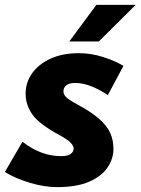

<svg xmlns="http://www.w3.org/2000/svg" viewBox="-47 -755 576 787"><path d="M-27 -50 45 -174Q121 -115 203 -115Q232 -115 243.5 -124.5Q255 -134 255 -146Q255 -157 242 -170.5Q229 -184 190 -205Q113 -247 85.5 -286Q58 -325 58 -371Q58 -417 84.5 -454.5Q111 -492 160 -514.5Q209 -537 276 -537Q326 -537 375 -521.5Q424 -506 459 -485L395 -365Q367 -385 330.5 -400Q294 -415 262 -415Q237 -415 225 -405.5Q213 -396 213 -380Q213 -368 224 -357Q235 -346 268 -328Q326 -297 358.5 -268.5Q391 -240 404.5 -210.5Q418 -181 418 -145Q418 -104 393.5 -68Q369 -32 318 -10Q267 12 187 12Q135 12 76 -5.5Q17 -23 -27 -50ZM237 -585 348 -735H509L358 -585Z"/></svg>

Font: Radio Canada
Style: Bold Italic
Weight: 700
Italic angle: -12°
Designer: Charles Daoud, Etienne Aubert Bonn, Alexandre Saumier Demers, Jacques Le Bailly
Foundry: Radio-Canada
Version: Version 2.104; ttfautohint (v1.8.4.7-5d5b);gftools[0.9.28.de